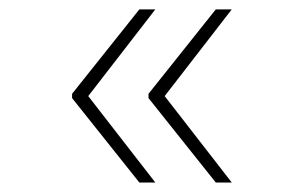

<svg xmlns="http://www.w3.org/2000/svg" viewBox="-20 -462 640 411"><path d="M332.5 -256.3 476.1 -71.3H441.9L297.9 -252V-261.2L441.9 -441.9H476.1ZM168.9 -256.3 312.5 -71.3H278.3L134.3 -252V-261.2L278.3 -441.9H312.5Z"/></svg>

Font: TypoPRO Roboto Mono
Style: Regular
Weight: 250
Designer: Google
Version: Version 2.000986; 2015; ttfautohint (v1.3)